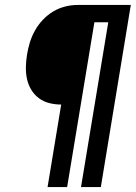

<svg xmlns="http://www.w3.org/2000/svg" viewBox="-20 -755 548 775"><path d="M172 0 227 -333Q202 -333 178.5 -339Q155 -345 136.5 -359Q118 -373 106 -393Q94 -413 89 -436Q84 -459 84.5 -484Q85 -509 89 -534Q93 -559 100.5 -583.5Q108 -608 121 -631.5Q134 -655 153 -675Q172 -695 194.5 -708.5Q217 -722 242.5 -728.5Q268 -735 293 -735H508L387 0H307L417 -665H361L251 0Z"/></svg>

Font: Iosevka Curly Medium
Style: Italic
Weight: 500
Italic angle: -9°
Monospace: yes
Designer: Belleve Invis
Foundry: Belleve Invis
Version: Version 22.1.2; ttfautohint (v1.8.4)